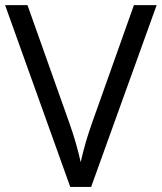

<svg xmlns="http://www.w3.org/2000/svg" viewBox="-20 -734 635 754"><path d="M505.9 -713.9H595.2L337.9 0H255.9L0 -713.9H87.9L252 -252Q280.3 -172.4 296.9 -97.2Q314.5 -176.3 342.8 -254.9Z"/></svg>

Font: f09607729
Style: Regular
Weight: 400
Foundry: Ascender Corporation
Version: Version 1.10